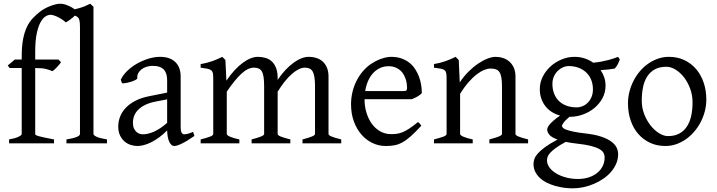

<svg xmlns="http://www.w3.org/2000/svg" viewBox="-20 -777 3889 1041"><path d="M398.9 -710Q398.9 -706.1 391.8 -698.2Q384.8 -690.4 375 -682.1Q365.2 -673.8 354.7 -666.5Q344.2 -659.2 336.9 -655.8Q325.2 -666 313.2 -673.6Q301.3 -681.2 290.3 -686.3Q279.3 -691.4 269.8 -694.1Q260.3 -696.8 253.9 -696.8Q241.2 -696.8 226.8 -688Q212.4 -679.2 200 -656.7Q187.5 -634.3 179.2 -595.5Q170.9 -556.6 170.9 -496.1V-454.1H296.9L311 -439.9Q306.6 -433.1 300 -425.5Q293.5 -418 286.9 -410.9Q280.3 -403.8 273.9 -398.4Q267.6 -393.1 263.2 -391.1Q252 -397 231 -402.6Q210 -408.2 170.9 -408.2V-49.8Q170.9 -46.9 176 -43.9Q181.2 -41 193.4 -37.8Q205.6 -34.7 224.9 -30.5Q244.1 -26.4 272.9 -21V0H29.3V-21Q63 -26.9 80.3 -35.4Q97.7 -43.9 97.7 -49.8V-408.2H32.2L22 -421.9L60.1 -454.1H97.7V-469.2Q97.7 -526.9 105.5 -566.2Q113.3 -605.5 126.7 -632.6Q140.1 -659.7 157.7 -678Q175.3 -696.3 194.8 -711.9Q208 -722.7 223.6 -731Q239.3 -739.3 254.6 -745.1Q270 -751 283.9 -753.9Q297.9 -756.8 307.1 -756.8Q322.3 -756.8 338.4 -751Q354.5 -745.1 367.9 -737.5Q381.3 -730 390.1 -722.2Q398.9 -714.4 398.9 -710Z M340.3 0V-21Q361.3 -24.4 375.5 -28.1Q389.6 -31.7 397.9 -35.4Q406.2 -39.1 409.9 -43Q413.6 -46.9 413.6 -50.8V-632.8Q413.6 -654.8 410.6 -667Q407.7 -679.2 399.9 -685.3Q392.1 -691.4 378.9 -693.6Q365.7 -695.8 345.2 -698.2V-717.8Q380.4 -724.6 409.7 -732.9Q439 -741.2 469.2 -756.8L486.8 -740.2V-50.8Q486.8 -43.5 503.4 -35.6Q520 -27.8 560.1 -21V0Z M753.9 -48.8Q783.2 -48.8 816.2 -63.7Q849.1 -78.6 886.2 -110.8V-238.3L828.1 -227.1Q794.9 -221.2 770.8 -210Q746.6 -198.7 731 -183.6Q715.3 -168.5 708 -150.1Q700.7 -131.8 700.7 -111.8Q700.7 -92.3 706.5 -80.1Q712.4 -67.9 720.9 -60.8Q729.5 -53.7 738.5 -51.3Q747.6 -48.8 753.9 -48.8ZM1034.2 -40Q992.7 -11.2 965.6 1.7Q938.5 14.6 924.8 14.6Q908.7 14.6 897.9 -7.8Q887.2 -30.3 886.2 -69.8Q864.3 -47.9 842.3 -31.7Q820.3 -15.6 799.3 -5.4Q778.3 4.9 759.5 9.8Q740.7 14.6 725.1 14.6Q707.5 14.6 689 8.8Q670.4 2.9 655.5 -9.8Q640.6 -22.5 630.9 -42.5Q621.1 -62.5 621.1 -90.8Q621.1 -119.6 631.6 -145.8Q642.1 -171.9 662.8 -193.4Q683.6 -214.8 714.4 -230.7Q745.1 -246.6 786.1 -254.9L886.2 -274.9V-342.8Q886.2 -359.4 882.3 -373.8Q878.4 -388.2 869.1 -398.7Q859.9 -409.2 844 -414.8Q828.1 -420.4 804.2 -419.9Q788.6 -419.4 773.4 -414.6Q758.3 -409.7 747.1 -400.9Q735.8 -392.1 729.5 -380.1Q723.1 -368.2 724.6 -353.5Q725.1 -349.1 714.6 -343.5Q704.1 -337.9 689.7 -333.5Q675.3 -329.1 661.4 -326.7Q647.5 -324.2 641.6 -325.7L634.8 -344.7Q646 -369.1 668.9 -391.6Q691.9 -414.1 721.4 -431.2Q751 -448.2 783.9 -458.5Q816.9 -468.8 847.7 -468.8Q901.4 -468.8 930.4 -440.7Q959.5 -412.6 959.5 -362.3V-86.9Q959.5 -66.4 964.8 -57.6Q970.2 -48.8 979 -48.8Q985.8 -48.8 996.6 -51.3Q1007.3 -53.7 1026.9 -62L1034.2 -40Z M1620.1 0V-21Q1655.3 -30.3 1671.6 -37.1Q1688 -43.9 1688 -50.8V-309.1Q1688 -338.9 1684.8 -358.6Q1681.6 -378.4 1675 -389.6Q1668.5 -400.9 1658 -405.5Q1647.5 -410.2 1632.8 -410.2Q1616.7 -410.2 1598.6 -401.1Q1580.6 -392.1 1561.5 -375.2Q1542.5 -358.4 1523.2 -334.2Q1503.9 -310.1 1485.4 -279.8V-50.8Q1485.4 -43.9 1500.5 -37.4Q1515.6 -30.8 1554.2 -21V0H1344.2V-21Q1379.4 -30.3 1395.8 -37.1Q1412.1 -43.9 1412.1 -50.8V-309.1Q1412.1 -338.9 1409.2 -358.6Q1406.2 -378.4 1399.7 -389.6Q1393.1 -400.9 1382.6 -405.5Q1372.1 -410.2 1356.9 -410.2Q1323.7 -410.2 1287.4 -376Q1251 -341.8 1209.5 -279.8V-50.8Q1209.5 -43.5 1227.8 -35.6Q1246.1 -27.8 1277.8 -21V0H1067.9V-21Q1100.1 -29.3 1118.2 -35.9Q1136.2 -42.5 1136.2 -50.8V-347.2Q1136.2 -366.7 1134.5 -377.9Q1132.8 -389.2 1125.7 -395.3Q1118.7 -401.4 1105 -404.3Q1091.3 -407.2 1067.9 -410.2V-429.7Q1086.4 -432.6 1102.1 -436.8Q1117.7 -440.9 1131.8 -445.8Q1146 -450.7 1158.9 -456.5Q1171.9 -462.4 1185.1 -468.8L1202.1 -451.7L1207.5 -339.8Q1229.5 -372.1 1252 -396.2Q1274.4 -420.4 1296.4 -436.5Q1318.4 -452.6 1338.9 -460.7Q1359.4 -468.8 1377 -468.8Q1400.4 -468.8 1420.2 -462.9Q1439.9 -457 1454.3 -443.4Q1468.8 -429.7 1477.1 -407.7Q1485.4 -385.7 1485.4 -353V-343.8Q1505.9 -374.5 1527.8 -397.7Q1549.8 -420.9 1571.5 -436.8Q1593.3 -452.6 1614 -460.7Q1634.8 -468.8 1652.8 -468.8Q1676.3 -468.8 1696 -462.4Q1715.8 -456.1 1730.2 -442.9Q1744.6 -429.7 1752.9 -409.4Q1761.2 -389.2 1761.2 -361.8V-50.8Q1761.2 -43.9 1776.4 -37.4Q1791.5 -30.8 1830.1 -21V0Z M2086.4 -418Q2061.5 -418 2040.5 -408.2Q2019.5 -398.4 2003.2 -380.9Q1986.8 -363.3 1975.8 -338.4Q1964.8 -313.5 1960 -283.2H2168.5Q2179.7 -283.2 2183.3 -286.9Q2187 -290.5 2187 -300.8Q2187 -309.6 2185.5 -321.8Q2184.1 -334 2179.9 -346.9Q2175.8 -359.9 2168.7 -372.6Q2161.6 -385.3 2150.4 -395.3Q2139.2 -405.3 2123.3 -411.6Q2107.4 -418 2086.4 -418ZM2267.1 -272Q2258.3 -262.2 2243.7 -253.9Q2229 -245.6 2213.4 -239.3H1956.5V-237.8Q1956.5 -201.2 1966.6 -167.2Q1976.6 -133.3 1995.1 -107.2Q2013.7 -81.1 2040.5 -65.4Q2067.4 -49.8 2101.1 -49.8Q2116.2 -49.8 2130.6 -51.5Q2145 -53.2 2161.6 -59.8Q2178.2 -66.4 2198.5 -79.6Q2218.8 -92.8 2246.1 -115.2Q2252.4 -111.8 2257.1 -105.5Q2261.7 -99.1 2264.2 -95.2Q2231.4 -59.6 2206.8 -37.8Q2182.1 -16.1 2160.4 -4.4Q2138.7 7.3 2117.4 11Q2096.2 14.6 2071.3 14.6Q2033.7 14.6 1999.8 -1.5Q1965.8 -17.6 1939.9 -47.1Q1914.1 -76.7 1898.7 -118.4Q1883.3 -160.2 1883.3 -211.9Q1883.3 -244.6 1890.6 -276.4Q1897.9 -308.1 1911.9 -336.4Q1925.8 -364.7 1945.8 -388.7Q1965.8 -412.6 1991.2 -430.2Q2002 -437.5 2015.4 -444.6Q2028.8 -451.7 2043.5 -457Q2058.1 -462.4 2072.5 -465.6Q2086.9 -468.8 2100.1 -468.8Q2132.3 -468.8 2157 -460Q2181.6 -451.2 2200.2 -436.3Q2218.8 -421.4 2231.4 -401.6Q2244.1 -381.8 2252.2 -359.9Q2260.3 -337.9 2263.7 -315.2Q2267.1 -292.5 2267.1 -272Z M2633.3 0V-21Q2668.5 -30.3 2685.1 -37.1Q2701.7 -43.9 2701.7 -50.8V-309.1Q2701.7 -338.9 2698.2 -357.4Q2694.8 -376 2687.5 -386.7Q2680.2 -397.5 2668.2 -401.4Q2656.2 -405.3 2639.2 -405.3Q2624 -405.3 2605.5 -397.9Q2586.9 -390.6 2565.7 -374.5Q2544.4 -358.4 2521.2 -332.3Q2498 -306.2 2474.6 -268.1V-50.8Q2474.6 -43.5 2492.9 -35.6Q2511.2 -27.8 2543 -21V0H2333V-21Q2365.2 -29.3 2383.3 -35.9Q2401.4 -42.5 2401.4 -50.8V-347.2Q2401.4 -366.2 2399.9 -377.4Q2398.4 -388.7 2391.8 -395Q2385.3 -401.4 2371.6 -404.3Q2357.9 -407.2 2333 -410.2V-429.7Q2366.2 -435.1 2394.5 -445.1Q2422.9 -455.1 2450.2 -468.8L2467.3 -451.7L2472.7 -330.1Q2494.1 -362.8 2520 -388.4Q2545.9 -414.1 2572.3 -431.9Q2598.6 -449.7 2623.3 -459.2Q2647.9 -468.8 2667 -468.8Q2688 -468.8 2707.5 -462.4Q2727.1 -456.1 2741.9 -442.9Q2756.8 -429.7 2765.9 -409.4Q2774.9 -389.2 2774.9 -361.8V-50.8Q2774.9 -43.9 2789.8 -37.4Q2804.7 -30.8 2843.3 -21V0Z M3194.8 -293Q3194.8 -318.8 3186.3 -341.8Q3177.7 -364.7 3160.9 -381.8Q3144 -398.9 3118.9 -408.9Q3093.8 -418.9 3061 -418.9Q3048.8 -418.9 3033.9 -412.8Q3019 -406.7 3005.9 -394.5Q2992.7 -382.3 2983.9 -364Q2975.1 -345.7 2975.1 -321.8Q2975.1 -295.9 2983.2 -272.7Q2991.2 -249.5 3007.6 -232.2Q3023.9 -214.8 3049.1 -204.8Q3074.2 -194.8 3108.9 -194.8Q3123 -194.8 3138.4 -201.2Q3153.8 -207.5 3166.3 -219.7Q3178.7 -231.9 3186.8 -250.2Q3194.8 -268.6 3194.8 -293ZM3110.8 2Q3092.3 0 3076.7 -2.4Q3061 -4.9 3047.4 -7.8Q3012.2 11.2 2991.9 26.4Q2971.7 41.5 2961.4 53.5Q2951.2 65.4 2948.5 75.2Q2945.8 85 2945.8 92.8Q2945.8 113.3 2959.5 131.6Q2973.1 149.9 2996.1 163.6Q3019 177.2 3049.3 185.3Q3079.6 193.4 3112.8 193.4Q3145.5 193.4 3172.4 184.6Q3199.2 175.8 3218.3 160.2Q3237.3 144.5 3247.8 123.3Q3258.3 102.1 3258.3 76.7Q3258.3 63 3252 51.5Q3245.6 40 3229 30.8Q3212.4 21.5 3183.8 14.2Q3155.3 6.8 3110.8 2ZM3263.2 -313Q3263.2 -275.4 3246.3 -244.4Q3229.5 -213.4 3202.1 -190.9Q3174.8 -168.5 3140.1 -156Q3105.5 -143.6 3069.8 -143.6H3067.4Q3044.4 -124.5 3035.6 -111.6Q3026.9 -98.6 3026.9 -95.7Q3026.9 -89.8 3032 -84.2Q3037.1 -78.6 3051 -73.5Q3064.9 -68.4 3089.4 -63.2Q3113.8 -58.1 3151.9 -53.7Q3205.1 -47.9 3239.7 -36.1Q3274.4 -24.4 3294.9 -9Q3315.4 6.3 3323.5 23.9Q3331.5 41.5 3331.5 58.6Q3331.5 85.4 3321.3 109.6Q3311 133.8 3293.5 154.3Q3275.9 174.8 3252 191.4Q3228 208 3200.7 219.7Q3173.3 231.4 3144 237.8Q3114.7 244.1 3085.9 244.1Q3063 244.1 3038.6 241Q3014.2 237.8 2990.2 231Q2966.3 224.1 2945.1 213.6Q2923.8 203.1 2907.7 188.2Q2891.6 173.3 2882.1 154.5Q2872.6 135.7 2872.6 111.8Q2872.6 99.1 2877.2 85.2Q2881.8 71.3 2896 55.2Q2910.2 39.1 2935.5 20.5Q2960.9 2 3002.9 -20.5Q2971.2 -31.7 2959 -45.9Q2946.8 -60.1 2946.8 -74.7Q2946.8 -78.6 2949.2 -85.2Q2951.7 -91.8 2959.2 -101.1Q2966.8 -110.4 2980.5 -122.6Q2994.1 -134.8 3016.6 -150.4Q2991.7 -157.2 2971.4 -170.2Q2951.2 -183.1 2936.8 -201.7Q2922.4 -220.2 2914.6 -243.4Q2906.7 -266.6 2906.7 -293.9Q2906.7 -329.6 2922.9 -361.6Q2939 -393.6 2965.3 -417.2Q2991.7 -440.9 3025.4 -454.8Q3059.1 -468.8 3094.7 -468.8Q3124 -468.8 3149.7 -460.4Q3175.3 -452.1 3196.3 -437Q3221.7 -439.5 3242.2 -443.4Q3262.7 -447.3 3279.1 -451.7Q3295.4 -456.1 3308.1 -460.4Q3320.8 -464.8 3331.1 -468.8L3340.8 -454.1Q3335 -440.4 3329.6 -429Q3324.2 -417.5 3313 -405.3Q3294.4 -401.9 3276.6 -399.9Q3258.8 -397.9 3236.3 -397Q3249 -378.4 3256.1 -357.4Q3263.2 -336.4 3263.2 -313Z M3734.9 -222.2Q3734.9 -260.7 3722.2 -295.7Q3709.5 -330.6 3689 -357.2Q3668.5 -383.8 3643.1 -399.4Q3617.7 -415 3592.8 -415Q3555.7 -415 3530.3 -400.9Q3504.9 -386.7 3489 -362.1Q3473.1 -337.4 3466.3 -303.7Q3459.5 -270 3459.5 -231Q3459.5 -192.4 3473.1 -157.5Q3486.8 -122.6 3507.8 -96.2Q3528.8 -69.8 3554 -54.4Q3579.1 -39.1 3601.6 -39.1Q3636.2 -39.1 3661.4 -52Q3686.5 -64.9 3702.9 -88.9Q3719.2 -112.8 3727.1 -146.5Q3734.9 -180.2 3734.9 -222.2ZM3809.6 -236.8Q3809.6 -204.6 3801.3 -173.1Q3793 -141.6 3778.3 -113.8Q3763.7 -85.9 3743.2 -62.3Q3722.7 -38.6 3698 -21.5Q3673.3 -4.4 3645.5 5.1Q3617.7 14.6 3587.9 14.6Q3541.5 14.6 3504.2 -2.9Q3466.8 -20.5 3440.2 -51.3Q3413.6 -82 3399.2 -124.5Q3384.8 -167 3384.8 -216.8Q3384.8 -249 3392.8 -280.3Q3400.9 -311.5 3415.3 -339.6Q3429.7 -367.7 3450 -391.4Q3470.2 -415 3494.9 -432.1Q3519.5 -449.2 3547.9 -459Q3576.2 -468.8 3606.9 -468.8Q3652.8 -468.8 3690.2 -451.2Q3727.5 -433.6 3754.2 -402.6Q3780.8 -371.6 3795.2 -329.1Q3809.6 -286.6 3809.6 -236.8Z"/></svg>

Font: GentiumAlt
Style: Regular
Weight: 400
Designer: J. Victor Gaultney
Version: Version 1.02; 2005; OFL release